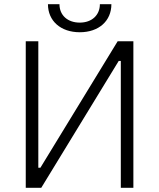

<svg xmlns="http://www.w3.org/2000/svg" viewBox="-20 -897 760 917"><path d="M209 -877C209 -797 270 -743 361 -743C452 -743 512 -797 512 -877H457C457 -825 419 -789 361 -789C303 -789 264 -824 264 -877ZM103 0H177L547 -606H557V0H617V-700H542L173 -96H163V-700H103Z"/></svg>

Font: Fixel Display Light
Style: Regular
Weight: 300
Designer: AlfaBravo + MacPaw
Foundry: Kyrylo Tkachov, Marchela Mozhyna, Serhii Makarenko, Maria Weinstein, Zakhar Kryvoshyya
Version: Version 1.211